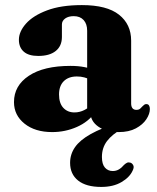

<svg xmlns="http://www.w3.org/2000/svg" viewBox="-20 -511 622 762"><path d="M454.3 -25.1 467.1 -1.6Q424.9 22.1 404.7 48.9Q384.5 75.7 384.5 111.9Q384.5 140.5 396.5 154.2Q408.6 167.8 427.3 167.8Q440.9 167.8 451.9 161.3Q462.9 154.7 472.1 143.6Q478.5 137.6 484 135Q489.6 132.3 497 134.4Q504.3 136.4 508.7 144.6Q513.2 152.8 506.3 166.4Q494.4 192.8 461.9 211.8Q429.5 230.9 381.7 230.9Q321.8 230.9 290 205.5Q258.2 180.1 258.2 135.2Q258.2 101.2 277.7 73.1Q297.2 45 340.4 20.8Q383.6 -3.4 454.3 -25.1ZM338.7 -66.3V-77.3L325.9 -78.7V-389.1Q325.9 -416.2 311.8 -431.5Q297.7 -446.9 272.7 -446.9Q251.4 -446.9 238.5 -437.5Q225.7 -428.1 225.7 -413.8V-364.4Q225.7 -328.3 201.2 -308.7Q176.8 -289 131.8 -289Q93.3 -289 74.2 -306.1Q55 -323.1 55 -353.2Q55 -385.5 83.1 -417.2Q111.1 -448.9 166.6 -469.8Q222.1 -490.8 305 -490.8Q404.1 -490.8 452.3 -452.7Q500.5 -414.7 500.5 -349.5V-100Q500.5 -88.3 505.7 -81.6Q511 -75 521.3 -75Q531.1 -75 536.4 -79.9Q541.7 -84.8 546 -89.6Q549.2 -93 552.6 -95.4Q556 -97.9 560.7 -97.9Q568.1 -97.9 571.4 -92.4Q574.8 -87 574.8 -78.5Q574.8 -59 560.8 -37.7Q546.9 -16.5 519.3 -1.6Q491.8 13.2 451 13.2Q400.8 13.2 369.8 -8.7Q338.7 -30.7 338.7 -66.3ZM35.5 -105.7Q35.5 -171.2 94.6 -210.3Q153.6 -249.5 259.7 -249.5Q290.7 -249.5 314.8 -244.7Q339 -240 355.6 -231.7L341.6 -193.5Q327.7 -200.4 314.2 -203.9Q300.8 -207.5 284.9 -207.5Q252 -207.5 233.1 -188.8Q214.3 -170.1 214.3 -136.1Q214.3 -101.4 231.2 -83.1Q248.2 -64.8 275.4 -64.8Q296.2 -64.8 315 -74.4Q333.9 -84 345.7 -99.4L357.2 -64.8Q331.3 -27.6 285.2 -7.2Q239.1 13.2 187 13.2Q119.2 13.2 77.4 -20.2Q35.5 -53.7 35.5 -105.7Z"/></svg>

Font: Fraunces
Style: Regular
Weight: 900
Version: Version 1.000;[b76b70a41]